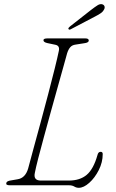

<svg xmlns="http://www.w3.org/2000/svg" viewBox="-20 -883 552 915"><path d="M309 0H27.5Q6 0 10.5 -11Q11 -20.5 34 -23.5L63 -28.5Q100.5 -34 114 -79.5Q123 -114.5 139 -172.5Q155 -230.5 173.5 -299Q192 -367.5 209.8 -435Q227.5 -502.5 241 -557Q254.5 -611.5 260.5 -641Q265.5 -665 244.5 -669.5L206.5 -677.5Q187 -681.5 187 -691.5Q187 -700 206.5 -700H386.5Q403 -700 403 -690Q403 -679.5 381.5 -677L340.5 -670.5Q324 -668.5 315 -658.2Q306 -648 300 -629.5Q294 -607.5 281.8 -563.8Q269.5 -520 253.8 -463.8Q238 -407.5 221.2 -346.8Q204.5 -286 189 -229.2Q173.5 -172.5 162 -127.8Q150.5 -83 146 -59Q138 -22.5 175 -22.5H307.5Q361 -22.5 393.2 -49.8Q425.5 -77 444.5 -144Q448 -159.5 459.5 -159.5Q469.5 -159.5 469.5 -149Q469.5 -109.5 450.8 -72.5Q432 -35.5 405.5 -11.8Q379 12 355.5 12Q344 12 334 6Q324 0 309 0ZM413 -835Q432.5 -850 445.2 -858Q458 -866 469 -862Q477 -858.5 478.5 -851Q480 -843.5 474.5 -835.5Q469.5 -826 458.2 -818.8Q447 -811.5 432.5 -804L317 -743.5Q309.5 -739.5 306.5 -744.5Q304.5 -747 307 -750.2Q309.5 -753.5 313 -756.5Z"/></svg>

Font: Fraunces 9pt Soft Thin
Style: Italic
Weight: 100
Italic angle: -16°
Version: Version 1.000;[b76b70a41]